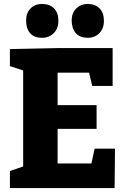

<svg xmlns="http://www.w3.org/2000/svg" viewBox="-20 -950 642 970"><path d="M442 -124 458 -199H561L559 0H30V-86L97 -109V-594L30 -616V-702L267 -707H549V-516H446L430 -583H271V-419H468V-299H271V-124ZM112 -847Q112 -885 134.5 -907.5Q157 -930 192 -930Q231 -930 253 -907.5Q275 -885 275 -845Q275 -806 251.5 -782.5Q228 -759 192 -759Q153 -759 132.5 -782Q112 -805 112 -847ZM342 -845Q342 -884 365 -907Q388 -930 423 -930Q461 -930 483 -907.5Q505 -885 505 -845Q505 -806 482 -782.5Q459 -759 423 -759Q385 -759 364 -781.5Q343 -804 342 -845Z"/></svg>

Font: Bitter Pro ExtraBold
Style: Regular
Weight: 800
Designer: Sol Matas, and Bitter project Authors
Foundry: Sol Matas
Version: Version 1.010